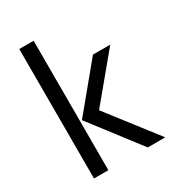

<svg xmlns="http://www.w3.org/2000/svg" viewBox="-171 -803 822 903"><g transform="rotate(-30 240.0 -351.5)"><path d="M254 -266 460 0H365L161 -266L360 -507H454ZM151 0H73V-703H151Z"/></g></svg>

Font: Hind Madurai
Style: Regular
Weight: 400
Designer: Jyotish Sonowal
Foundry: Indian Type Foundry
Version: Version 0.702;PS 1.0;hotconv 1.0.81;makeotf.lib2.5.63406